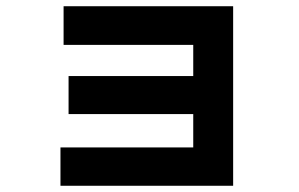

<svg xmlns="http://www.w3.org/2000/svg" viewBox="-20 -521 960 616"><path d="M728 -501V75H174V-48H600V-155H200V-277H600V-377H184V-501Z"/></svg>

Font: BM Euljiro oraeorae
Style: Regular
Weight: 400
Designer: Bongjin Kim; Bomjun Kim; Myungsoo Han; Hyesun Chae; Mikyoung Jeong; Wujin Sim; Minjae Kang; Suwha Jang;
Foundry: Sandoll Inc.
Version: Version 1.000;hotconv 1.0.109;makeexe 2.5.65596